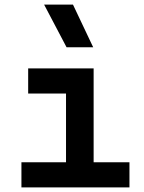

<svg xmlns="http://www.w3.org/2000/svg" viewBox="-20 -815 626 835"><path d="M73.2 0V-109.4H267.1V-408.2H102.5V-517.6H387.2V-109.4H543V0ZM269.5 -609.4 171.9 -794.9H297.4L385.3 -609.4Z"/></svg>

Font: Cascadia Code SemiBold
Style: Regular
Weight: 600
Monospace: yes
Designer: Aaron Bell
Foundry: Saja Typeworks
Version: Version 2404.023; ttfautohint (v1.8.4)